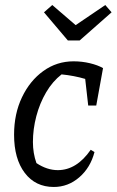

<svg xmlns="http://www.w3.org/2000/svg" viewBox="-20 -735 464 764"><path d="M194 9Q121 9 78.5 -47Q36 -103 36 -199Q36 -282 67.5 -348Q99 -414 152.5 -452.5Q206 -491 273 -491Q306 -491 337.5 -483.5Q369 -476 390 -464L363 -315H331L319 -421Q275 -434 225 -439Q189 -411 163.5 -367.5Q138 -324 124.5 -272.5Q111 -221 111 -170Q111 -125 125 -86Q167 -58 210 -58Q285 -58 341 -139L356 -130Q340 -68 295.5 -29.5Q251 9 194 9ZM250 -574 155 -686 188 -715 281 -635 399 -715 424 -686 297 -574Z"/></svg>

Font: Piazzolla
Style: Italic
Weight: 400
Italic angle: -11.3°
Designer: Juan Pablo del Peral
Foundry: Huerta Tipografica
Version: Version 1.330